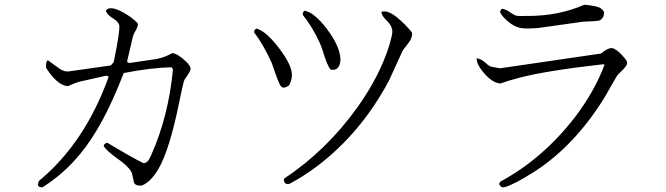

<svg xmlns="http://www.w3.org/2000/svg" viewBox="-20 -758 2800 807"><path d="M576 22Q549 24 543 9L535 -29L531 -37Q518 -61 470 -94Q430 -123 416 -143Q416 -155 431 -158Q531 -98 583 -72Q601 -72 613 -101L615 -105Q688 -268 707 -466L702 -475Q617 -474 500 -451Q414 -227 317 -111Q248 -27 159 29Q143 31 139 19L143 3Q337 -157 437 -436L427 -440L311 -414Q286 -406 266 -396Q228 -397 185 -456Q191 -448 174 -472Q171 -498 181 -505L232 -468Q253 -455 270 -458L446 -483L458 -497Q486 -633 481 -653Q477 -668 453 -682Q428 -698 425 -714Q445 -740 516 -695Q549 -673 560 -658Q560 -645 546 -622Q541 -613 539 -606L514 -499L522 -493L638 -510Q676 -518 704 -535Q728 -532 761 -500Q781 -482 781 -469Q781 -460 763 -434Q755 -424 753 -417Q750 -409 734 -332Q733 -326 732 -322Q692 -128 647 -50Q615 6 576 22Z M1369 -466Q1354 -485 1336 -546Q1329 -567 1323 -580Q1293 -645 1253 -695Q1251 -707 1260 -713Q1299 -707 1352 -639Q1411 -561 1411 -506Q1410 -490 1404 -479Q1393 -460 1369 -466ZM1711 -622Q1717 -602 1690 -568Q1675 -550 1671 -542L1618 -426L1612 -414Q1497 -200 1315 -61Q1257 -17 1196 15Q1179 19 1174 4Q1172 -1 1175 -8Q1352 -125 1483 -308Q1577 -440 1617 -570Q1629 -611 1629 -625Q1629 -649 1604 -673Q1584 -692 1583 -708Q1622 -723 1702 -633Q1710 -623 1711 -622ZM1196 -400Q1175 -384 1163 -393Q1154 -399 1129 -474Q1123 -492 1120 -498Q1085 -574 1048 -622Q1048 -633 1058 -638Q1099 -627 1154 -554Q1207 -484 1207 -443Q1207 -424 1196 -400Z M2519 -708Q2519 -679 2497 -671Q2488 -669 2435 -667Q2430 -666 2425 -666L2240 -640Q2203 -637 2177 -639Q2137 -643 2099 -683Q2088 -694 2082 -706Q2082 -714 2089 -721Q2104 -721 2129 -703Q2142 -694 2151 -692Q2158 -690 2200 -691Q2328 -691 2436 -738Q2489 -734 2505 -723Q2514 -717 2519 -708ZM2078 15 2082 6Q2262 -91 2397 -266Q2479 -374 2521 -486L2516 -488Q2274 -461 2158 -430Q2119 -420 2083 -407Q2047 -410 2010 -456Q1984 -487 1983 -513Q2001 -512 2023 -492Q2036 -479 2048 -477L2082 -471L2506 -533Q2538 -560 2557 -555L2561 -553Q2580 -545 2605 -514Q2616 -501 2616 -494Q2618 -483 2589 -456Q2577 -445 2573 -439L2519 -345Q2391 -140 2219 -32Q2143 16 2103 28Q2089 33 2081 21Q2079 18 2078 15Z"/></svg>

Font: cwTeXKai
Style: Medium
Weight: 500
Version: Version 1.17